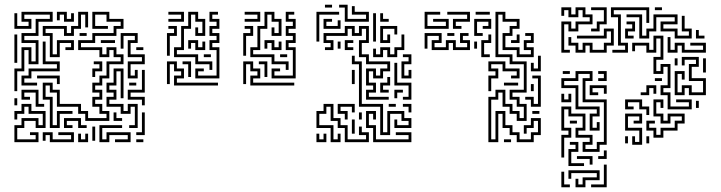

<svg xmlns="http://www.w3.org/2000/svg" viewBox="-20 -596 3052 813"><path d="M41 -210V-306H71V-396H113V-336H131V-414H71V-456H131V-516H191V-534H83V-516H113V-474H41V-540H53V-486H101V-504H71V-546H203V-504H143V-444H83V-426H143V-324H101V-384H83V-294H53V-210ZM191 -354V-444H161V-486H263V-456H281V-486H311V-546H353V-480H341V-534H323V-474H293V-444H251V-474H173V-456H203V-366H221V-426H293V-384H257V-396H281V-414H233V-354ZM191 -54V-174H161V-246H203V-216H233V-156H323V-126H353V-96H431V-114H401V-144H371V-186H401V-204H371V-246H401V-276H431V-336H491V-354H461V-384H443V-354H401V-384H311V-426H371V-456H461V-486H491V-504H431V-534H383V-486H437V-474H371V-546H443V-516H503V-474H473V-444H383V-414H323V-396H413V-366H431V-396H473V-366H503V-324H443V-264H413V-234H383V-216H413V-174H383V-156H413V-126H443V-84H341V-114H311V-144H221V-204H191V-234H173V-186H203V-66H221V-126H287V-114H233V-54ZM251 -504V-534H233V-510H221V-546H263V-516H281V-540H293V-504ZM317 -444V-456H347V-444ZM521 -264V-336H581V-354H521V-426H551V-444H503V-390H491V-456H563V-414H533V-366H593V-324H533V-276H551V-300H563V-264ZM41 -330V-450H53V-330ZM407 -414V-426H467V-414ZM71 -234V-276H101V-306H221V-324H161V-420H173V-336H233V-294H113V-264H83V-246H137V-234ZM557 -384V-396H587V-384ZM371 -270V-306H401V-324H377V-336H413V-294H383V-270ZM527 -54V-66H551V-144H533V-114H491V-144H431V-186H461V-204H431V-246H461V-306H503V-180H491V-294H473V-234H443V-216H473V-174H443V-156H503V-126H521V-156H563V-54ZM581 -150V-174H521V-216H581V-300H593V-204H533V-186H593V-150ZM221 -240V-264H137V-276H233V-240ZM527 -234V-246H557V-234ZM131 -144V-204H83V-186H107V-174H71V-216H143V-156H167V-144ZM41 -150V-180H53V-150ZM41 6V-66H71V-96H143V-66H161V-114H101V-144H83V-114H53V-90H41V-126H71V-156H113V-126H173V-54H131V-84H83V-54H53V-6H131V-24H107V-36H143V6ZM461 -84V-120H473V-96H497V-84ZM557 -24V-36H581V-120H593V-24ZM251 -54V-96H323V-66H347V-54H311V-84H263V-66H287V-54ZM401 6V-66H497V-54H413V-6H431V-36H533V6H467V-6H521V-24H443V6ZM371 0V-60H383V0ZM191 6V-24H173V0H161V-36H203V-6H281V-24H227V-36H293V6ZM311 6V-30H323V-6H341V-30H353V6ZM557 6V-6H587V6Z M693 -504V-516H747V-534H693V-546H759V-504ZM867 -300V-324H807V-354H717V-396H747V-486H777V-546H819V-516H849V-444H807V-480H819V-456H837V-504H807V-534H789V-474H759V-384H729V-366H819V-336H879V-300ZM807 -264V-306H843V-294H819V-276H897V-384H867V-426H897V-444H867V-486H897V-504H867V-546H903V-534H879V-516H909V-474H879V-456H909V-414H879V-396H909V-264ZM687 -360V-456H717V-474H693V-486H729V-444H699V-360ZM807 -384V-414H789V-390H777V-426H819V-396H837V-420H849V-384ZM843 -354V-366H873V-354ZM717 -234V-276H747V-294H717V-324H699V-240H687V-336H729V-306H759V-264H729V-246H903V-234ZM777 -270V-324H753V-336H789V-270Z M1016 -504V-516H1070V-534H1016V-546H1082V-504ZM1190 -300V-324H1130V-354H1040V-396H1070V-486H1100V-546H1142V-516H1172V-444H1130V-480H1142V-456H1160V-504H1130V-534H1112V-474H1082V-384H1052V-366H1142V-336H1202V-300ZM1130 -264V-306H1166V-294H1142V-276H1220V-384H1190V-426H1220V-444H1190V-486H1220V-504H1190V-546H1226V-534H1202V-516H1232V-474H1202V-456H1232V-414H1202V-396H1232V-264ZM1010 -360V-456H1040V-474H1016V-486H1052V-444H1022V-360ZM1130 -384V-414H1112V-390H1100V-426H1142V-396H1160V-420H1172V-384ZM1166 -354V-366H1196V-354ZM1040 -234V-276H1070V-294H1040V-324H1022V-240H1010V-336H1052V-306H1082V-264H1052V-246H1226V-234ZM1100 -270V-324H1076V-336H1112V-270Z M1356 -564V-576H1386V-564ZM1440 -504V-564H1416V-576H1452V-516H1530V-534H1470V-570H1482V-546H1542V-504ZM1320 -420V-546H1416V-534H1332V-420ZM1560 -420V-540H1572V-420ZM1590 -504V-540H1602V-516H1626V-504ZM1350 -474V-516H1386V-504H1362V-486H1410V-510H1422V-474ZM1530 -174V-216H1560V-234H1530V-306H1572V-276H1590V-306H1620V-324H1530V-354H1500V-426H1530V-474H1512V-444H1470V-474H1452V-444H1362V-426H1392V-384H1356V-396H1380V-414H1350V-456H1440V-486H1482V-456H1500V-486H1542V-414H1512V-366H1542V-336H1632V-294H1602V-264H1560V-294H1542V-246H1572V-204H1542V-186H1626V-174ZM1590 -414V-486H1662V-450H1650V-474H1602V-426H1620V-450H1632V-414ZM1560 -354V-390H1572V-366H1590V-396H1632V-366H1650V-396H1680V-450H1692V-384H1662V-354H1620V-384H1602V-354ZM1440 -384V-426H1476V-414H1452V-396H1476V-384ZM1410 -390V-420H1422V-390ZM1680 -264V-336H1710V-354H1686V-366H1722V-324H1692V-276H1710V-300H1722V-264ZM1590 -24V-144H1500V-324H1470V-360H1482V-336H1512V-156H1602V-36H1620V-126H1692V-96H1722V-54H1650V-90H1662V-66H1710V-84H1680V-114H1632V-24ZM1686 -174V-186H1710V-234H1650V-330H1662V-246H1722V-174ZM1470 -240V-300H1482V-240ZM1590 -204V-246H1620V-270H1632V-234H1602V-216H1626V-204ZM1650 -180V-216H1686V-204H1662V-180ZM1380 6V-54H1320V-126H1350V-156H1392V-96H1422V-66H1452V-6H1530V-24H1500V-60H1512V-36H1542V6H1440V-54H1410V-84H1380V-144H1362V-114H1332V-66H1392V-6H1410V-30H1422V6ZM1440 -90V-114H1410V-156H1482V-120H1470V-144H1422V-126H1452V-90ZM1626 -144V-156H1656V-144ZM1710 -120V-144H1686V-156H1722V-120ZM1560 6V-54H1530V-126H1572V-90H1560V-114H1542V-66H1572V-6H1710V-24H1656V-36H1722V6ZM1500 -90V-120H1512V-90ZM1470 -30V-90H1482V-30ZM1320 6V-30H1332V-6H1350V-30H1362V6Z M1778 -474V-546H1844V-534H1790V-486H1868V-504H1814V-516H1880V-474ZM1898 -474V-516H1958V-534H1874V-546H1970V-504H1910V-486H1934V-474ZM1994 -534V-546H2054V-534ZM2048 6V-186H2078V-216H2120V-156H2150V-126H2180V-96H2198V-144H2168V-174H2138V-216H2198V-324H2138V-354H2078V-546H2120V-516H2180V-474H2150V-444H2120V-396H2180V-366H2228V-384H2198V-426H2228V-444H2204V-456H2240V-414H2210V-396H2240V-354H2168V-384H2108V-456H2138V-486H2168V-504H2108V-534H2090V-366H2150V-336H2210V-204H2150V-186H2180V-156H2210V-84H2168V-114H2138V-144H2108V-204H2090V-174H2060V-6H2078V-126H2120V-66H2150V-36H2180V-6H2228V-36H2258V-84H2240V-54H2210V-30H2198V-66H2228V-96H2270V-24H2240V6H2168V-24H2138V-54H2108V-114H2090V6ZM1988 -444V-516H2060V-474H2024V-486H2048V-504H2000V-456H2024V-444ZM1874 -444V-456H1904V-444ZM1808 -384V-426H1838V-444H1790V-390H1778V-456H1850V-414H1820V-396H1868V-426H1910V-396H1958V-414H1928V-456H1964V-444H1940V-426H1970V-384H1898V-414H1880V-384ZM2144 -414V-426H2168V-450H2180V-414ZM2018 -354V-426H2048V-450H2060V-414H2030V-366H2054V-354ZM1988 -390V-420H2000V-390ZM2228 -294V-330H2240V-306H2258V-360H2270V-294ZM2048 -210V-276H2078V-294H2048V-336H2120V-306H2180V-264H2144V-276H2168V-294H2108V-324H2060V-306H2090V-264H2060V-210ZM2228 -144V-174H2204V-186H2240V-156H2258V-264H2234V-276H2270V-144ZM2114 -234V-246H2174V-234ZM2228 -210V-240H2240V-210ZM2234 -114V-126H2264V-114ZM2114 6V-6H2144V6Z M2357 -373V-505H2399V-475H2417V-505H2477V-523H2447V-553H2429V-523H2387V-553H2369V-529H2357V-565H2399V-535H2417V-565H2459V-535H2489V-493H2429V-463H2387V-493H2369V-385H2393V-373ZM2483 -463V-475H2507V-505H2537V-553H2483V-565H2549V-493H2519V-463ZM2573 -373V-385H2627V-403H2597V-523H2567V-565H2729V-499H2717V-553H2579V-535H2609V-415H2639V-373ZM2753 -553V-565H2783V-553ZM2687 -433V-523H2633V-535H2699V-445H2717V-475H2747V-535H2849V-493H2789V-475H2849V-445H2897V-463H2867V-529H2879V-475H2909V-433H2837V-463H2777V-505H2837V-523H2759V-463H2729V-433ZM2627 -433V-475H2657V-493H2633V-505H2669V-463H2639V-445H2663V-433ZM2417 -373V-403H2387V-439H2399V-415H2429V-385H2447V-415H2489V-385H2537V-415H2567V-463H2549V-433H2423V-445H2537V-475H2579V-403H2549V-373H2477V-403H2459V-373ZM2927 -433V-469H2939V-445H2963V-433ZM2807 -133V-193H2777V-235H2807V-313H2789V-283H2747V-355H2777V-433H2759V-373H2717V-403H2669V-379H2657V-415H2729V-385H2747V-445H2789V-343H2759V-295H2777V-325H2819V-223H2789V-205H2819V-145H2897V-163H2843V-175H2909V-133ZM2807 -373V-439H2819V-385H2837V-415H2879V-385H2957V-403H2903V-415H2969V-373H2867V-403H2849V-373ZM2837 -193V-295H2879V-259H2867V-283H2849V-205H2867V-235H2909V-205H2957V-253H2897V-325H2927V-343H2879V-319H2867V-355H2939V-313H2909V-265H2969V-193H2897V-223H2879V-193ZM2837 -319V-349H2849V-319ZM2957 -289V-349H2969V-289ZM2357 71V-25H2387V-43H2357V-145H2399V-115H2459V-43H2429V-25H2489V17H2459V35H2507V5H2537V-163H2447V-265H2477V-283H2429V-253H2369V-235H2429V-145H2519V-103H2489V-55H2507V-79H2519V-43H2477V-115H2507V-133H2417V-223H2357V-265H2417V-295H2489V-253H2459V-175H2549V17H2519V47H2447V5H2477V-13H2417V-55H2447V-103H2387V-133H2369V-55H2399V-13H2369V71ZM2363 -283V-295H2393V-283ZM2513 -253V-265H2537V-283H2513V-295H2549V-253ZM2753 -253V-265H2783V-253ZM2693 -193V-205H2717V-235H2759V-199H2747V-223H2729V-193ZM2477 -193V-235H2549V-199H2537V-223H2489V-205H2513V-193ZM2357 -163V-199H2369V-175H2387V-199H2399V-163ZM2717 -109V-133H2687V-163H2639V-145H2663V-133H2627V-175H2699V-145H2729V-109ZM2747 -13V-43H2717V-85H2753V-73H2729V-55H2759V-25H2777V-55H2837V-85H2867V-103H2819V-73H2777V-103H2747V-175H2789V-139H2777V-163H2759V-115H2789V-85H2807V-115H2879V-73H2849V-43H2789V-13ZM2927 -139V-169H2939V-139ZM2657 17V-19H2669V5H2687V-43H2627V-115H2699V-73H2663V-85H2687V-103H2639V-55H2699V17ZM2393 -73V-85H2423V-73ZM2627 11V-19H2639V11ZM2717 11V-19H2729V11ZM2387 107V35H2417V17H2393V5H2429V47H2399V95H2453V107ZM2513 77V65H2537V41H2549V77ZM2477 101V77H2423V65H2489V101ZM2483 197V185H2537V101H2549V197ZM2417 197V161H2429V185H2447V155H2507V137H2399V161H2387V125H2519V167H2459V197ZM2357 197V131H2369V185H2393V197Z"/></svg>

Font: Rubik Maze
Style: Regular
Weight: 400
Designer: Hubert and Fischer, NaN
Foundry: Hubert and Fischer, NaN
Version: Version 2.200